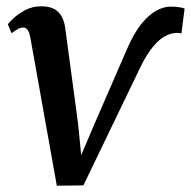

<svg xmlns="http://www.w3.org/2000/svg" viewBox="-20 -581 606 610"><path d="M383.5 -425Q404.5 -474 428 -503.5Q451.5 -533 475.5 -546.5Q499.5 -560 522 -560Q538.5 -560 551.2 -557.8Q564 -555.5 566.5 -554L556.5 -475Q553.5 -476 549.8 -476.2Q546 -476.5 542.5 -476.5Q525 -476.5 505.8 -466.8Q486.5 -457 466 -432.5Q445.5 -408 424.5 -364.5L245 8L160.5 9L76.5 -461Q73.5 -477.5 68.2 -485.5Q63 -493.5 54 -493.5Q43.5 -493.5 33.8 -487.2Q24 -481 16.5 -475.5L5 -504Q8.5 -509.5 23.2 -523.2Q38 -537 60.5 -549Q83 -561 110.5 -561Q147 -561 164.8 -543.2Q182.5 -525.5 187 -493.5L228 -188.5L238 -88L280.5 -188Z"/></svg>

Font: Merriweather 36pt Medium
Style: Italic
Weight: 500
Italic angle: -7.8°
Version: Version 2.101